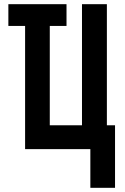

<svg xmlns="http://www.w3.org/2000/svg" viewBox="-20 -713 600 918"><path d="M412 185V0H100V-589H20V-693H298V-589H218V-114H372V-693H491V-114H530V185Z"/></svg>

Font: Ubuntu Sans Mono
Style: Regular
Weight: 400
Monospace: yes
Designer: Dalton Maag Ltd
Foundry: Dalton Maag Ltd
Version: Version 1.006